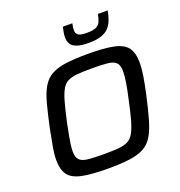

<svg xmlns="http://www.w3.org/2000/svg" viewBox="-158 -1038 1102 1178"><g transform="rotate(-20 393.0 -448.5)"><path d="M348 8Q240 8 178 -5Q116 -18 90.5 -52Q65 -86 65 -150Q65 -186 73.5 -234.5Q82 -283 95 -347Q114 -436 130.5 -498Q147 -560 170 -599Q193 -638 229.5 -659Q266 -680 324 -688Q382 -696 468 -696Q577 -696 638.5 -683Q700 -670 725.5 -635.5Q751 -601 751 -537Q751 -500 743.5 -452.5Q736 -405 722 -341Q702 -251 684.5 -189.5Q667 -128 644.5 -89Q622 -50 585.5 -29Q549 -8 492 0Q435 8 348 8ZM352 -84Q409 -84 446.5 -87Q484 -90 508.5 -102Q533 -114 549 -142Q565 -170 579 -218.5Q593 -267 609 -344Q623 -405 630 -448.5Q637 -492 637 -522Q637 -562 620 -579Q603 -596 565.5 -600Q528 -604 464 -604Q407 -604 369 -601Q331 -598 306.5 -586Q282 -574 266 -546Q250 -518 236.5 -469.5Q223 -421 206 -344Q198 -303 191.5 -270Q185 -237 181.5 -211Q178 -185 178 -165Q178 -126 195 -109Q212 -92 250.5 -88Q289 -84 352 -84ZM500 -757Q451 -757 423 -767Q395 -777 384 -795.5Q373 -814 373 -838Q373 -854 376 -870Q379 -886 383 -905H445Q442 -892 440.5 -881Q439 -870 439 -861Q439 -841 453 -830Q467 -819 510 -819Q551 -819 571 -829Q591 -839 599 -858.5Q607 -878 612 -905H676Q670 -872 660 -845.5Q650 -819 632 -799Q614 -779 582 -768Q550 -757 500 -757Z"/></g></svg>

Font: Saira SemiExpanded Medium
Style: Italic
Weight: 500
Width: 6
Italic angle: -12°
Designer: Hector Gatti with collaboration of the Omnibus-Type team
Foundry: Omnibus-Type
Version: Version 1.101